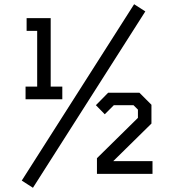

<svg xmlns="http://www.w3.org/2000/svg" viewBox="-20 -823 827 909"><path d="M136 66 83 32 615 -803 668 -769ZM101 -353V-413H156V-677H106V-737H220V-413H275V-353ZM439 0V-74L633 -265V-304L612 -325H519L476 -282L434 -325L492 -384H640L697 -327V-238L516 -60H702V0Z"/></svg>

Font: Tomorrow
Style: Regular
Weight: 400
Designer: Tony de Marco, Monica Rizzolli
Foundry: Just in Type
Version: Version 2.002